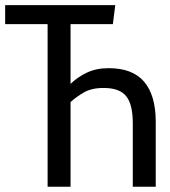

<svg xmlns="http://www.w3.org/2000/svg" viewBox="-24 -708 644 728"><path d="M413 -688.5 404 -616.5H243.5V-390Q271 -416.5 306.2 -433Q341.5 -449.5 388.5 -449.5Q479 -449.5 522.8 -397.8Q566.5 -346 566.5 -246.5V0H479.5V-240.5Q479.5 -312 454.5 -343.2Q429.5 -374.5 369 -374.5Q322.5 -374.5 292.8 -356.8Q263 -339 243.5 -321V0H156.5V-616.5H-4.5V-688.5Z"/></svg>

Font: Fast_Mono
Style: Regular
Weight: 400
Monospace: yes
Designer: Carrois Corporate, Edenspiekermann AG, Nikita Prokopov
Foundry: Carrois Corporate, Edenspiekermann AG, Nikita Prokopov
Version: Version 5.002